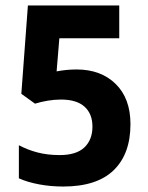

<svg xmlns="http://www.w3.org/2000/svg" viewBox="-20 -763 541 702"><path d="M260 -509Q349 -509 403 -456Q457 -403 457 -309Q457 -200 395.5 -140.5Q334 -81 211 -81Q165 -81 122.5 -89Q80 -97 49 -111V-232Q81 -215 117.5 -205.5Q154 -196 198 -196Q259 -196 288.5 -224Q318 -252 318 -300Q318 -347 289 -373Q260 -399 203 -399Q179 -399 155 -395Q131 -391 108 -384L58 -420L82 -743H416V-623H197L187 -502Q223 -509 260 -509Z"/></svg>

Font: Noto Sans Telugu UI Condensed
Style: Bold
Weight: 700
Width: 3
Designer: Jelle Bosma - Monotype Design Team
Foundry: Monotype Imaging Inc.
Version: Version 2.006